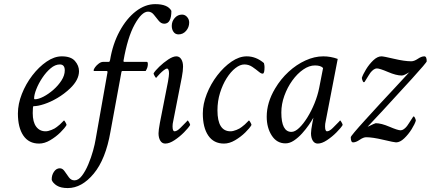

<svg xmlns="http://www.w3.org/2000/svg" viewBox="-20 -703 2127 948"><path d="M285.2 -424.8Q330.1 -424.8 350.1 -401.9Q370.1 -378.9 370.1 -351.6Q370.1 -308.6 326.2 -266.6Q296.9 -238.8 263.2 -219Q229.5 -199.2 198.2 -189Q167 -178.7 145.5 -178.7Q141.6 -178.7 141.6 -144.5Q141.6 -100.6 158.7 -77.6Q175.8 -54.7 205.1 -54.7Q217.3 -54.7 234.4 -61.5Q251.5 -68.4 260.7 -76.2Q270.5 -84.5 271.5 -85Q272.5 -85.4 275.4 -88.1Q278.3 -90.8 293 -105.5L295.9 -108.4Q297.9 -108.4 303.2 -99.1Q308.6 -89.8 308.6 -85.9Q299.8 -70.3 277.6 -48.6Q255.4 -26.9 227.5 -10.5Q199.7 5.9 172.9 5.9Q122.1 5.9 95.2 -33.7Q68.4 -73.2 68.4 -142.6Q68.4 -189.5 87.9 -239Q107.4 -288.6 139.6 -330.6Q171.9 -372.6 210 -398.7Q248 -424.8 285.2 -424.8ZM275.4 -384.8Q252.4 -384.8 230 -365.7Q207.5 -346.7 189 -318.8Q170.4 -291 159.4 -262.9Q148.4 -234.9 148.4 -216.8Q148.4 -212.9 152.3 -212.9Q169.9 -212.9 194.8 -225.8Q219.7 -238.8 243.7 -259.8Q267.6 -280.8 283.7 -305.9Q299.8 -331.1 299.8 -355.5Q299.8 -384.8 275.4 -384.8Z M746.1 -682.6Q808.6 -682.6 826.2 -649.4Q826.2 -585.9 791 -585.9Q775.4 -585.9 763.4 -600.8Q751.5 -615.7 739.5 -630.6Q727.5 -645.5 710.9 -645.5Q679.7 -645.5 644.5 -581.5Q609.9 -518.6 589.8 -403.3V-401.4Q589.8 -397.5 592.8 -397.5H705.1Q710 -397.5 710 -385.7Q710 -369.6 699.2 -352.5H585Q579.6 -352.5 579.1 -344.7L525.4 -52.7Q502 83 442.9 154.3Q383.8 225.6 314.5 225.6Q280.3 225.6 260.7 213.4Q241.2 201.2 235.4 185.5Q234.4 163.1 246.1 145.5Q257.8 127.9 275.4 127.9Q289.1 127.9 299.1 142.8Q309.1 157.7 320.1 172.6Q331.1 187.5 347.7 187.5Q367.2 187.5 384.5 164.8Q401.9 142.1 416 108.4Q430.2 74.7 439.5 41Q448.7 7.3 452.1 -14.6L510.7 -345.7V-347.7Q510.7 -352.5 507.8 -352.5H444.3Q442.4 -352.5 442.4 -355.5Q442.4 -361.3 449.7 -371.3Q457 -381.3 468 -389.4Q479 -397.5 489.3 -397.5H517.6Q521.5 -397.5 523.4 -406.2Q536.6 -486.3 570.6 -548.8Q604.5 -611.3 650.6 -647Q696.8 -682.6 746.1 -682.6Z M878.9 -630.9Q893.6 -630.9 903.8 -619.1Q914.1 -607.4 914.1 -591.8Q914.1 -568.4 898.9 -550.8Q883.8 -533.2 861.3 -533.2Q845.7 -533.2 836.9 -545.4Q828.1 -557.6 828.1 -575.2Q828.1 -597.7 842.8 -614.3Q857.4 -630.9 878.9 -630.9ZM850.6 -424.8Q866.2 -424.8 875 -410.6Q883.8 -396.5 883.8 -374Q883.8 -354 877.9 -322.3L835 -103.5Q832 -91.8 832 -79.1Q832 -54.7 841.8 -54.7Q854 -54.7 871.1 -72Q888.2 -89.4 900.4 -101.6L906.2 -108.4Q908.2 -108.4 913.6 -99.1Q918.9 -89.8 918.9 -85.9Q910.6 -71.8 888.9 -49.8Q867.2 -27.8 841.8 -11Q816.4 5.9 795.9 5.9Q780.3 5.9 771.5 -8.3Q762.7 -22.5 762.7 -44.9Q762.7 -59.6 769.5 -96.7L809.6 -300.8Q814.5 -329.6 814.5 -339.8Q814.5 -364.3 804.7 -364.3Q798.8 -364.3 788.8 -356.4Q778.8 -348.6 769.5 -339.1Q760.3 -329.6 755.9 -324.2L751 -318.4Q749 -318.4 743.7 -327.6Q738.3 -336.9 738.3 -340.8Q746.1 -354 766.6 -373.8Q787.1 -393.6 810.5 -409.2Q834 -424.8 850.6 -424.8Z M1198.2 -424.8Q1244.1 -424.8 1283.2 -391.6Q1286.1 -379.9 1286.1 -372.1Q1286.1 -342.3 1278.8 -339.8Q1271.5 -337.4 1258.1 -348.6Q1244.6 -359.9 1226.6 -372.3Q1208.5 -384.8 1186.5 -384.8Q1165.5 -384.8 1142.3 -366.7Q1119.1 -348.6 1099.1 -316.9Q1079.1 -285.2 1066.4 -244.4Q1053.7 -203.6 1053.7 -158.2Q1053.7 -54.7 1118.2 -54.7Q1130.4 -54.7 1147.5 -61.5Q1164.6 -68.4 1173.8 -76.2Q1183.6 -84.5 1184.6 -85Q1185.5 -85.4 1188.5 -88.1Q1191.4 -90.8 1206.1 -105.5L1209 -108.4Q1210.9 -108.4 1216.3 -99.1Q1221.7 -89.8 1221.7 -85.9Q1212.9 -70.3 1190.7 -48.6Q1168.5 -26.9 1140.6 -10.5Q1112.8 5.9 1085.9 5.9Q1035.2 5.9 1008.3 -33.7Q981.4 -73.2 981.4 -142.6Q981.4 -189.5 1001 -239Q1020.5 -288.6 1052.7 -330.6Q1085 -372.6 1123 -398.7Q1161.1 -424.8 1198.2 -424.8Z M1576.2 -424.8Q1612.3 -424.8 1647.5 -412.1L1587.9 -103.5Q1585 -91.8 1585 -79.1Q1585 -54.7 1594.7 -54.7Q1606.9 -54.7 1624 -72Q1641.1 -89.4 1653.3 -101.6L1659.2 -108.4Q1661.1 -108.4 1666.5 -99.1Q1671.9 -89.8 1671.9 -85.9Q1663.6 -71.8 1641.8 -49.8Q1620.1 -27.8 1594.7 -11Q1569.3 5.9 1548.8 5.9Q1533.2 5.9 1524.4 -8.3Q1515.6 -22.5 1515.6 -44.9Q1515.6 -60.1 1522.5 -96.7L1525.9 -113.8Q1527.3 -120.6 1527.3 -122.1Q1519.5 -107.4 1504.9 -86.2Q1490.2 -64.9 1471.2 -43.9Q1452.1 -22.9 1431.2 -9Q1410.2 4.9 1389.6 4.9Q1346.7 4.9 1321.8 -33.7Q1296.9 -72.3 1296.9 -127Q1296.9 -196.8 1338.4 -266.1Q1366.2 -313 1405 -348.6Q1443.8 -384.3 1488.3 -404.5Q1532.7 -424.8 1576.2 -424.8ZM1535.2 -379.9Q1506.3 -379.9 1477.1 -359.6Q1447.8 -339.4 1423.3 -305.4Q1398.9 -271.5 1384 -230.2Q1369.1 -189 1369.1 -147.5Q1369.1 -51.8 1418.9 -51.8Q1436.5 -51.8 1457 -71.3Q1477.5 -90.8 1497.6 -123Q1517.6 -155.3 1533 -193.1Q1548.3 -231 1555.7 -267.6L1575.2 -367.2Q1563.5 -379.9 1535.2 -379.9Z M1863.3 -424.8Q1874 -424.8 1925.8 -412.6Q1977.5 -400.4 2010.7 -400.4Q2024.9 -400.4 2043 -412.6Q2061 -424.8 2075.2 -424.8Q2086.9 -424.8 2086.9 -400.4Q2086.9 -394.5 2013.7 -314Q1939.5 -232.4 1868.2 -155.3L1794.9 -77.1Q1794.9 -76.7 1804 -81.1Q1813 -85.4 1823 -90.1Q1833 -94.7 1835 -94.7Q1862.3 -94.7 1903.3 -77.1Q1944.3 -59.6 1958 -59.6Q1965.8 -59.6 1974.1 -65.4Q1982.4 -71.3 1989.7 -80.6Q1991.7 -83 1998.8 -94Q2005.9 -105 2012.5 -115.2Q2019 -125.5 2019.5 -126Q2023.4 -131.3 2027.8 -123Q2032.7 -114.3 2033.2 -107.4Q2028.3 -90.8 2012.5 -65.2Q1996.6 -39.6 1975.8 -19.8Q1955.1 0 1935.5 0Q1926.8 0 1873 -12.7Q1819.3 -25.4 1788.1 -25.4Q1774.4 -25.4 1755.9 -12.7Q1737.3 0 1723.6 0Q1711.9 0 1711.9 -25.4Q1711.9 -32.2 1784.7 -112.3Q1820.8 -152.3 1857.4 -191.9Q1894 -231.4 1930.7 -270.5L2002.9 -348.6L1997.1 -343.8Q1990.2 -339.8 1980.5 -335Q1970.7 -330.1 1963.9 -330.1Q1936.5 -330.1 1895.5 -347.7Q1854.5 -365.2 1840.8 -365.2Q1833 -365.2 1824.7 -359.4Q1816.4 -353.5 1809.1 -344.2Q1806.6 -340.8 1799.8 -330.1Q1793 -319.3 1787.1 -309.6Q1781.2 -299.8 1780.3 -298.8Q1775.4 -293.9 1771.5 -301.8Q1767.1 -311 1766.6 -318.4Q1772 -335.4 1787.4 -360.6Q1802.7 -385.7 1823.2 -405.3Q1843.8 -424.8 1863.3 -424.8Z"/></svg>

Font: Metal
Style: Regular
Weight: 400
Designer: Danh Hong
Version: Version 8.002; ttfautohint (v1.8.3)